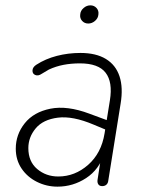

<svg xmlns="http://www.w3.org/2000/svg" viewBox="-20 -690 534 718"><path d="M39 -134Q39 -187 72.5 -229Q106 -271 168.5 -283.5Q231 -296 314 -265L395 -235L390 -199L330 -224Q252 -257 196.5 -250Q141 -243 113.5 -210Q86 -177 86 -136Q86 -86 119 -58Q152 -30 198 -30Q260 -30 309.5 -73.5Q359 -117 371 -191L391 -315Q402 -383 375 -418Q348 -453 279 -453Q246 -453 217.5 -447.5Q189 -442 163 -430Q150 -422 136 -414Q123 -405 112 -409.5Q101 -414 101.5 -426.5Q102 -439 116 -448Q150 -470 192.5 -481Q235 -492 281 -492Q339 -492 376 -469.5Q413 -447 427 -404.5Q441 -362 431 -302L385 -15Q384 -5 378 0.5Q372 6 362 6Q352 6 347.5 -1Q343 -8 345 -19L360 -116H370Q351 -56 302 -24Q253 8 195 8Q154 8 118 -10Q82 -28 60.5 -60Q39 -92 39 -134ZM280 -636Q281 -650 292.5 -660Q304 -670 318 -670Q332 -670 341 -660Q350 -650 348 -636Q347 -622 335.5 -612Q324 -602 310 -602Q296 -602 287 -612Q278 -622 280 -636Z"/></svg>

Font: SN Pro Thin
Style: Italic
Weight: 200
Italic angle: -9°
Designer: Tobias Whetton
Foundry: Supernotes
Version: Version 1.003;Glyphs 3.3 (3324)